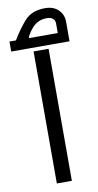

<svg xmlns="http://www.w3.org/2000/svg" viewBox="-151 -882 473 923"><g transform="rotate(-10 85.5 -420.0)"><path d="M122.1 0H48.8V-644.5H122.1ZM178.7 -711.4V-758.8Q178.7 -772 169.2 -781.5Q159.7 -791 138.2 -791Q92.3 -791 63 -754.4Q40.5 -726.6 37.6 -711.4ZM227.5 -662.6H-57.1V-711.4H-25.4Q2.9 -759.8 38.1 -799.8Q73.2 -839.8 138.2 -839.8Q180.2 -839.8 203.9 -816.2Q227.5 -792.5 227.5 -758.8Z"/></g></svg>

Font: Catrinity
Style: Regular
Weight: 400
Designer: Alexander Lange
Foundry: High-Logic / Made with FontCreator
Version: Version 2.090;May 20, 2024;FontCreator 15.0.0.2974 64-bit